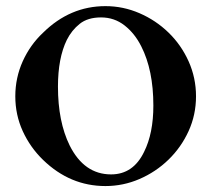

<svg xmlns="http://www.w3.org/2000/svg" viewBox="-20 -607 703 636"><path d="M201.3 -474.7Q172 -414.7 172 -320Q172 -204 210.7 -125.3Q258.7 -29.3 348 -29.3Q421.3 -29.3 457.3 -104Q488 -165.3 488 -257.3Q488 -374.7 448 -453.3Q426.7 -496 392.7 -522.7Q358.7 -549.3 314.7 -549.3Q270.7 -549.3 244 -528Q217.3 -506.7 201.3 -474.7ZM329.3 -586.7Q388 -586.7 442 -563.3Q496 -540 538 -499.3Q580 -458.7 604.7 -404Q629.3 -349.3 629.3 -288Q629.3 -226.7 604.7 -172.7Q580 -118.7 538 -78Q496 -37.3 442 -14Q388 9.3 329.3 9.3Q212 9.3 122.7 -77.3Q80 -118.7 55.3 -172.7Q30.7 -226.7 30.7 -288Q30.7 -349.3 55.3 -404Q80 -458.7 122.7 -498.7Q212 -586.7 329.3 -586.7Z"/></svg>

Font: Ramaraja
Style: Regular
Weight: 400
Designer: Appaji Ambarisha Darbha
Foundry: Andhrapradesh Society for Knowledge Networks
Version: Version 1.0.4; ttfautohint (v1.2.25-373a) -l 7 -r 28 -G 50 -